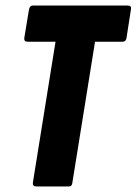

<svg xmlns="http://www.w3.org/2000/svg" viewBox="-20 -675 494 695"><path d="M112 0Q97 0 99 -14L181 -524H80Q66 -524 68 -538L85 -641Q88 -655 99 -655H442Q457 -655 454 -641L438 -538Q436 -524 424 -524H324L242 -14Q241 0 229 0Z"/></svg>

Font: Sofia Sans Extra Condensed Black
Style: Italic
Weight: 900
Italic angle: -9°
Version: Version 4.100